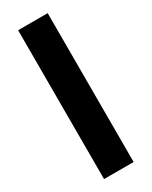

<svg xmlns="http://www.w3.org/2000/svg" viewBox="-199 -871 671 849"><g transform="rotate(-30 136.5 -446.0)"><path d="M212 -66H61V-826H212Z"/></g></svg>

Font: Noto Sans Malayalam UI Condensed ExtraBold
Style: Regular
Weight: 800
Width: 3
Designer: Jelle Bosma - Monotype Design Team
Foundry: Monotype Imaging Inc.
Version: Version 2.104; ttfautohint (v1.8.4.7-5d5b)